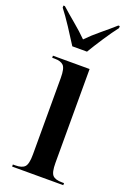

<svg xmlns="http://www.w3.org/2000/svg" viewBox="-164 -818 588 871"><g transform="rotate(20 130.0 -383.0)"><path d="M85 -606H156Q176 -640 205 -684Q234 -728 256 -756V-766H249Q220 -740 184 -710.5Q148 -681 120 -652Q91 -681 55.5 -710.5Q20 -740 -9 -766H-16V-756Q6 -728 35 -684Q64 -640 85 -606ZM15 0H262V-10H252Q220 -10 207 -23.5Q194 -37 194 -83V-536H17V-526H29Q59 -526 72 -512.5Q85 -499 85 -454V-84Q85 -38 72 -24Q59 -10 27 -10H15Z"/></g></svg>

Font: Noto Serif Display Condensed Semi
Style: Regular
Weight: 600
Width: 3
Designer: Monotype Design Team
Foundry: Monotype Imaging Inc.
Version: Version 1.900